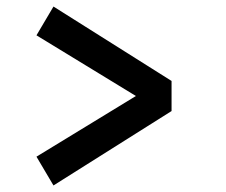

<svg xmlns="http://www.w3.org/2000/svg" viewBox="-20 -554 690 587"><path d="M143.5 13 91.5 -75 395.5 -260.5 91.5 -446 143.5 -534 504.5 -306.5V-214.5Z"/></svg>

Font: Trispace SemiBold
Style: Regular
Weight: 600
Designer: Tyler Finck
Foundry: Etcetera Type Company
Version: Version 1.210; ttfautohint (v1.8.3)